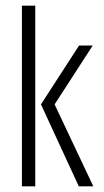

<svg xmlns="http://www.w3.org/2000/svg" viewBox="-20 -655 364 675"><path d="M257 0 124 -288 258 -495H306L172 -288L308 0ZM57 0V-635H104V0Z"/></svg>

Font: Alumni Sans Light
Style: Regular
Weight: 300
Version: Version 1.018